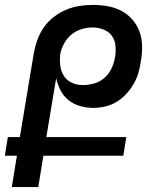

<svg xmlns="http://www.w3.org/2000/svg" viewBox="-21 -763 641 783"><path d="M135 0H27L48 -128H-1L11 -204H60L117 -547Q122 -574 131.5 -600.5Q141 -627 157.5 -651Q174 -675 198 -693.5Q222 -712 248 -723Q274 -734 302 -738.5Q330 -743 357 -743Q389 -743 419 -737.5Q449 -732 474.5 -718.5Q500 -705 519.5 -682.5Q539 -660 548.5 -632.5Q558 -605 558.5 -574Q559 -543 553 -511Q550 -488 543 -464.5Q536 -441 523 -419Q510 -397 492.5 -378.5Q475 -360 453.5 -347Q432 -334 407.5 -328.5Q383 -323 360 -323Q332 -323 305.5 -330.5Q279 -338 258.5 -354.5Q238 -371 226 -394.5Q214 -418 208 -444L168 -204H494L482 -128H156ZM316 -416Q339 -416 362.5 -422.5Q386 -429 404.5 -445Q423 -461 433.5 -483.5Q444 -506 448 -529Q452 -552 450 -575.5Q448 -599 435.5 -616.5Q423 -634 401.5 -642.5Q380 -651 357 -651Q335 -651 312.5 -644.5Q290 -638 271.5 -623Q253 -608 241.5 -587.5Q230 -567 225 -545Q222 -521 224.5 -497.5Q227 -474 238.5 -455Q250 -436 271 -426Q292 -416 316 -416Z"/></svg>

Font: Iosevka SmBd Ex Obl
Style: Regular
Weight: 600
Width: 7
Italic angle: -9°
Monospace: yes
Designer: Belleve Invis
Foundry: Belleve Invis
Version: Version 32.5.0; ttfautohint (v1.8.4)